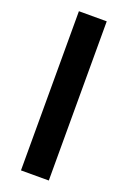

<svg xmlns="http://www.w3.org/2000/svg" viewBox="-144 -789 558 839"><g transform="rotate(20 135.0 -370.0)"><path d="M70.3 -740.2H199.7V0H70.3Z"/></g></svg>

Font: Selawik Semibold
Style: Regular
Weight: 600
Designer: Aaron Bell
Foundry: Microsoft Corporation
Version: Version 1.01